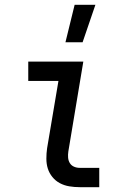

<svg xmlns="http://www.w3.org/2000/svg" viewBox="-20 -775 540 795"><path d="M310 0Q288 0 267 -3.5Q246 -7 228 -16.5Q210 -26 197 -42Q184 -58 178 -77Q172 -96 172 -118Q172 -140 175 -161L222 -440H97V-520H325L263 -148Q261 -135 262 -122.5Q263 -110 269 -100Q275 -90 286 -85Q297 -80 310 -80H391V0ZM251 -600 289 -755H375L322 -600Z"/></svg>

Font: Iosevka Curly Slab Medium
Style: Italic
Weight: 500
Italic angle: -9°
Monospace: yes
Designer: Belleve Invis
Foundry: Belleve Invis
Version: Version 22.1.2; ttfautohint (v1.8.4)